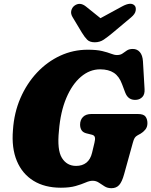

<svg xmlns="http://www.w3.org/2000/svg" viewBox="-20 -973 794 1008"><path d="M440.5 -712Q487.5 -712 516.5 -705Q545.5 -698 563 -691Q580.5 -684 594 -684Q612 -684 623.2 -692Q634.5 -700 646.2 -708Q658 -716 677.5 -716Q700 -716 714.2 -699.5Q728.5 -683 730.5 -651L739 -505Q740.5 -478 728 -464.5Q715.5 -451 697 -449Q653 -444.5 637 -488L621 -530.5Q606 -572 578 -590.5Q550 -609 505.5 -609Q451 -609 404.8 -569.8Q358.5 -530.5 328 -458.2Q297.5 -386 289.5 -287Q279 -186 305 -144Q331 -102 379.5 -102Q412 -102 433.5 -119Q455 -136 463.5 -171.5L476 -224Q480.5 -241.5 478.2 -251.8Q476 -262 463.5 -265.5L431.5 -273.5Q414.5 -278.5 407.5 -290.5Q400.5 -302.5 400.5 -318.5Q400.5 -343.5 415.8 -359Q431 -374.5 460 -374.5H703.5Q734 -374.5 744 -360.8Q754 -347 754 -326.5Q754 -306 742.8 -292.5Q731.5 -279 718.5 -271.5L703 -263Q692 -257 687 -248.8Q682 -240.5 677.5 -224L631.5 -58Q620.5 -18 605.5 -1.5Q590.5 15 565 15Q544 15 528.8 5.2Q513.5 -4.5 499 -14.2Q484.5 -24 466 -24Q450.5 -24 429.5 -14.8Q408.5 -5.5 377.2 3.5Q346 12.5 299.5 12.5Q215 12.5 156 -23.8Q97 -60 68.5 -128Q40 -196 48 -290.5Q54 -381 87.2 -457.8Q120.5 -534.5 174.2 -591.8Q228 -649 296 -680.5Q364 -712 440.5 -712ZM572.5 -801.5Q545.5 -779 524.8 -765Q504 -751 477.5 -751Q451 -751 437.5 -764.8Q424 -778.5 410 -801.5L360.5 -884Q350.5 -901 354.2 -917Q358 -933 370 -942.5Q399 -964.5 431 -939L507.5 -877.5L620.5 -939Q669 -965.5 688 -942.5Q695 -933.5 692.2 -916.5Q689.5 -899.5 668 -881.5Z"/></svg>

Font: Fraunces 72pt SuperSoft Black
Style: Italic
Weight: 900
Italic angle: -16°
Version: Version 1.000;[b76b70a41]